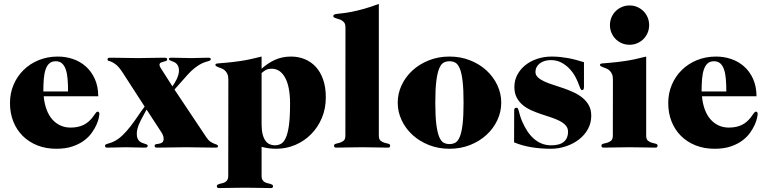

<svg xmlns="http://www.w3.org/2000/svg" viewBox="-20 -750 3912 978"><path d="M326.7 -284.2Q326.7 -320.3 324.2 -348.6Q321.8 -377 314.7 -397Q307.6 -417 295.4 -427.5Q283.2 -438 263.7 -438Q244.1 -438 231.9 -427.5Q219.7 -417 212.6 -397Q205.6 -377 203.1 -348.6Q200.7 -320.3 200.7 -284.2ZM202.6 -259.8Q206.1 -221.7 217.3 -191.9Q228.5 -162.1 246.3 -141.8Q264.2 -121.6 287.8 -110.8Q311.5 -100.1 339.4 -100.1Q359.9 -100.1 376.5 -103.8Q393.1 -107.4 406.2 -114Q419.4 -120.6 429.9 -129.6Q440.4 -138.7 449.7 -149.9Q461.4 -165 466.6 -173.1Q471.7 -181.2 477.5 -181.2Q486.3 -181.2 486.3 -168.9Q486.3 -164.1 483.2 -149.2Q480 -134.3 471.4 -114.7Q462.9 -95.2 447.5 -73.5Q432.1 -51.8 407.7 -33.7Q383.3 -15.6 348.6 -3.9Q314 7.8 266.6 7.8Q213.9 7.8 170.2 -9.5Q126.5 -26.9 95.5 -57.9Q64.5 -88.9 47.6 -131.6Q30.8 -174.3 30.8 -225.1Q30.8 -274.9 49.1 -318.1Q67.4 -361.3 99.9 -393.3Q132.3 -425.3 177 -443.6Q221.7 -461.9 274.4 -461.9Q314.5 -461.9 351.3 -449.5Q388.2 -437 416.7 -411.9Q445.3 -386.7 462.6 -348.9Q480 -311 480.5 -259.8Z M706.5 -154.8Q701.7 -146 696.3 -135.5Q690.9 -125 686.5 -113.8Q682.1 -102.5 679.4 -90.8Q676.8 -79.1 676.8 -67.9Q676.8 -53.2 680.9 -44.2Q685.1 -35.2 691.2 -30Q697.3 -24.9 704.6 -22.2Q711.9 -19.5 718 -17.6Q724.1 -15.6 728.3 -13.7Q732.4 -11.7 732.4 -7.8Q732.4 2 718.8 2Q689.9 2 666.7 1Q643.6 0 621.1 0Q598.1 0 575.2 1Q552.2 2 524.4 2Q515.1 2 515.1 -7.8Q515.1 -11.7 517.6 -13.4Q520 -15.1 524.9 -16.8Q529.8 -18.6 537.8 -20.8Q545.9 -22.9 556.6 -27.8Q581.5 -39.1 603.5 -60.3Q625.5 -81.5 645.3 -107.2Q665 -132.8 682.9 -159.4Q700.7 -186 716.8 -207L605 -379.9Q586.9 -407.7 572.8 -419.2Q558.6 -430.7 548.6 -434.8Q538.6 -439 533.2 -439.9Q527.8 -440.9 527.8 -448.2Q527.8 -453.6 532 -454.8Q536.1 -456.1 545.9 -456.1Q579.6 -456.1 613.5 -455.1Q647.5 -454.1 681.6 -454.1Q715.3 -454.1 749 -455.1Q782.7 -456.1 816.4 -456.1Q824.7 -456.1 828.1 -454.3Q831.5 -452.6 831.5 -448.2Q831.5 -441.4 825.4 -439.2Q819.3 -437 812 -435.3Q804.7 -433.6 798.6 -430.7Q792.5 -427.7 792.5 -418.9Q792.5 -414.6 796.1 -407.7Q799.8 -400.9 804.7 -394L858.4 -310.1Q863.3 -317.4 869.1 -326.7Q875 -335.9 879.9 -346.4Q884.8 -356.9 888.2 -368.2Q891.6 -379.4 891.6 -390.1Q891.6 -403.8 887.7 -412.4Q883.8 -420.9 878.2 -426.3Q872.6 -431.6 866 -434.3Q859.4 -437 853.8 -439.2Q848.1 -441.4 844.2 -443.6Q840.3 -445.8 840.3 -450.2Q840.3 -453.1 843.3 -454.6Q846.2 -456.1 853.5 -456.1Q883.8 -456.1 906.7 -455.1Q929.7 -454.1 952.6 -454.1Q974.6 -454.1 996.6 -455.1Q1018.6 -456.1 1040.5 -456.1Q1053.7 -456.1 1053.7 -449.2Q1053.7 -444.3 1050 -442.1Q1046.4 -439.9 1039.3 -438Q1032.2 -436 1022 -432.6Q1011.7 -429.2 998.8 -421.9Q985.8 -414.6 969.7 -401.9Q953.6 -389.2 935.5 -369.1L868.7 -293.9L1031.7 -49.8Q1042 -34.7 1052.2 -28.1Q1062.5 -21.5 1071 -18.3Q1079.6 -15.1 1085 -12.9Q1090.3 -10.7 1090.3 -4.9Q1090.8 -1 1087.4 0.5Q1084 2 1078.6 2Q1038.6 2 1001.7 1Q964.8 0 928.2 0Q890.1 0 853.3 1Q816.4 2 779.8 2Q767.6 2 767.6 -6.8Q767.6 -14.2 774.7 -15.4Q781.7 -16.6 790.5 -18.1Q799.3 -19.5 806.4 -24.4Q813.5 -29.3 813.5 -43.9Q813.5 -53.2 809.3 -62.7Q805.2 -72.3 798.3 -82L726.6 -191.9Z M1143.1 -345.2Q1143.1 -362.3 1138.2 -373Q1133.3 -383.8 1126 -390.6Q1118.7 -397.5 1110.1 -400.9Q1101.6 -404.3 1094.2 -407Q1086.9 -409.7 1082 -412.4Q1077.1 -415 1077.1 -419.9Q1077.1 -425.8 1089.6 -427Q1102.1 -428.2 1130.1 -430.4Q1158.2 -432.6 1203.1 -439Q1248 -445.3 1312.5 -461.9V-399.9Q1344.2 -428.7 1380.9 -445.3Q1417.5 -461.9 1462.9 -461.9Q1500 -461.9 1532.2 -448.7Q1564.5 -435.5 1588.4 -409.7Q1612.3 -383.8 1626 -344.7Q1639.6 -305.7 1639.6 -253.9Q1639.6 -196.8 1619.4 -148.9Q1599.1 -101.1 1564.5 -66.2Q1529.8 -31.2 1483.9 -11.7Q1438 7.8 1386.7 7.8Q1365.7 7.8 1347.4 5.1Q1329.1 2.4 1312.5 -2V147Q1312.5 159.2 1316.9 166.3Q1321.3 173.3 1327.6 177.2Q1334 181.2 1341.6 182.9Q1349.1 184.6 1355.5 186.3Q1361.8 188 1366.2 190.4Q1370.6 192.9 1370.6 198.2Q1370.6 202.1 1368.7 205.1Q1366.7 208 1359.9 208Q1331.1 208 1298.6 207Q1266.1 206.1 1227.5 206.1Q1189.5 206.1 1157 207Q1124.5 208 1095.7 208Q1088.9 208 1086.7 205.1Q1084.5 202.1 1084.5 198.2Q1084.5 192.9 1088.9 190.4Q1093.3 188 1099.6 186.3Q1106 184.6 1113.5 182.9Q1121.1 181.2 1127.4 177.2Q1133.8 173.3 1138.2 166.3Q1142.6 159.2 1142.6 147ZM1312.5 -116.2Q1312.5 -86.4 1317.9 -65.9Q1323.2 -45.4 1332.3 -33Q1341.3 -20.5 1353.8 -15.1Q1366.2 -9.8 1379.9 -9.8Q1396.5 -9.8 1410.6 -17.1Q1424.8 -24.4 1435.3 -46.9Q1445.8 -69.3 1451.7 -110.8Q1457.5 -152.3 1457.5 -221.2Q1457.5 -308.6 1432.4 -354.2Q1407.2 -399.9 1364.7 -399.9Q1345.2 -399.9 1334.2 -393.6Q1323.2 -387.2 1312.5 -377.9Z M1909.7 -59.1Q1909.7 -40.5 1918.7 -33.2Q1927.7 -25.9 1938.5 -22.9Q1949.2 -20 1958.3 -17.8Q1967.3 -15.6 1967.3 -7.8Q1967.3 -3.9 1965.3 -1Q1963.4 2 1956.5 2Q1927.7 2 1895.5 1Q1863.3 0 1825.2 0Q1786.6 0 1753.9 1Q1721.2 2 1692.4 2Q1685.5 2 1683.6 -1Q1681.6 -3.9 1681.6 -7.8Q1681.6 -15.6 1690.7 -17.8Q1699.7 -20 1710.4 -22.9Q1721.2 -25.9 1730.2 -33.2Q1739.3 -40.5 1739.3 -59.1L1739.7 -611.8Q1739.7 -624.5 1735.1 -632.1Q1730.5 -639.6 1723.6 -644.3Q1716.8 -648.9 1708.7 -651.6Q1700.7 -654.3 1693.8 -656.2Q1687 -658.2 1682.4 -660.6Q1677.7 -663.1 1677.7 -668Q1677.7 -673.8 1682.9 -676Q1688 -678.2 1699.5 -679.7Q1710.9 -681.2 1729.2 -683.1Q1747.6 -685.1 1773.2 -690.2Q1798.8 -695.3 1832.8 -704.6Q1866.7 -713.9 1909.7 -730Z M2005.9 -227.1Q2005.9 -273.9 2025.9 -316.4Q2045.9 -358.9 2081.3 -391.4Q2116.7 -423.8 2165 -442.9Q2213.4 -461.9 2269.5 -461.9Q2325.7 -461.9 2374 -442.9Q2422.4 -423.8 2457.8 -391.4Q2493.2 -358.9 2513.2 -316.4Q2533.2 -273.9 2533.2 -227.1Q2533.2 -180.2 2513.2 -137.7Q2493.2 -95.2 2457.8 -62.7Q2422.4 -30.3 2374 -11.2Q2325.7 7.8 2269.5 7.8Q2213.4 7.8 2165 -11.2Q2116.7 -30.3 2081.3 -62.7Q2045.9 -95.2 2025.9 -137.7Q2005.9 -180.2 2005.9 -227.1ZM2197.3 -227.1Q2197.3 -157.7 2202.6 -116Q2208 -74.2 2217.5 -52Q2227.1 -29.8 2240.2 -22.9Q2253.4 -16.1 2269.5 -16.1Q2285.6 -16.1 2298.8 -22.9Q2312 -29.8 2321.5 -52Q2331.1 -74.2 2336.2 -116Q2341.3 -157.7 2341.3 -227.1Q2341.3 -296.4 2336.2 -338.1Q2331.1 -379.9 2321.5 -402.1Q2312 -424.3 2298.8 -431.2Q2285.6 -438 2269.5 -438Q2253.4 -438 2240.2 -431.2Q2227.1 -424.3 2217.5 -402.1Q2208 -379.9 2202.6 -338.1Q2197.3 -296.4 2197.3 -227.1Z M2954.6 -308.1Q2954.6 -299.8 2952.6 -295.4Q2950.7 -291 2944.8 -291Q2939.9 -291 2936 -299.6Q2932.1 -308.1 2926.8 -323.2Q2920.9 -339.8 2909.7 -360.6Q2898.4 -381.3 2880.9 -399.9Q2863.3 -418.5 2839.6 -431.2Q2815.9 -443.8 2785.6 -443.8Q2768.6 -443.8 2754.2 -439.5Q2739.7 -435.1 2729.5 -427Q2719.2 -418.9 2713.4 -408Q2707.5 -397 2707.5 -383.8Q2707.5 -367.7 2719.7 -356.2Q2731.9 -344.7 2752 -335.4Q2772 -326.2 2797.4 -318.1Q2822.8 -310.1 2849.6 -300.8Q2876.5 -291.5 2901.9 -279.8Q2927.2 -268.1 2947.3 -251.7Q2967.3 -235.4 2979.5 -213.1Q2991.7 -190.9 2991.7 -160.2Q2991.7 -123.5 2974.9 -92.8Q2958 -62 2929.4 -39.8Q2900.9 -17.6 2863.3 -4.9Q2825.7 7.8 2784.7 7.8Q2734.4 7.8 2687 0Q2639.6 -7.8 2598.6 -24.9L2599.1 -187Q2599.1 -194.3 2601.6 -197.8Q2604 -201.2 2610.8 -201.2Q2616.2 -201.2 2618.4 -196.8Q2620.6 -192.4 2622.8 -183.8Q2625 -175.3 2628.7 -162.4Q2632.3 -149.4 2639.6 -131.8Q2650.9 -105.5 2665.5 -83Q2680.2 -60.5 2698.5 -44.2Q2716.8 -27.8 2739 -18.8Q2761.2 -9.8 2787.6 -9.8Q2831.5 -9.8 2852.5 -28.1Q2873.5 -46.4 2873.5 -78.1Q2873.5 -97.7 2861.8 -110.8Q2850.1 -124 2830.8 -134Q2811.5 -144 2786.9 -152.1Q2762.2 -160.2 2736.6 -168.7Q2710.9 -177.2 2686.3 -188.2Q2661.6 -199.2 2642.6 -215.1Q2623.5 -231 2611.8 -253.4Q2600.1 -275.9 2600.1 -307.1Q2600.1 -340.3 2615 -368.7Q2629.9 -397 2655.5 -417.7Q2681.2 -438.5 2716.1 -450.2Q2751 -461.9 2790.5 -461.9Q2813 -461.9 2833.7 -459.7Q2854.5 -457.5 2874.5 -453.9Q2894.5 -450.2 2914.3 -444.8Q2934.1 -439.5 2954.6 -433.1Z M3086.9 -622.1Q3086.9 -643.1 3094.7 -661.4Q3102.5 -679.7 3116 -693.1Q3129.4 -706.5 3147.7 -714.4Q3166 -722.2 3187 -722.2Q3208 -722.2 3226.1 -714.4Q3244.1 -706.5 3257.6 -693.1Q3271 -679.7 3278.8 -661.4Q3286.6 -643.1 3286.6 -622.1Q3286.6 -601.1 3278.8 -582.8Q3271 -564.5 3257.6 -551Q3244.1 -537.6 3225.8 -529.8Q3207.5 -522 3186.5 -522Q3165.5 -522 3147.5 -529.8Q3129.4 -537.6 3116 -551Q3102.5 -564.5 3094.7 -582.8Q3086.9 -601.1 3086.9 -622.1ZM3271.5 -59.1Q3271.5 -40.5 3280.5 -33.2Q3289.6 -25.9 3300.5 -22.9Q3311.5 -20 3320.6 -17.8Q3329.6 -15.6 3329.6 -7.8Q3329.6 -3.9 3327.4 -1Q3325.2 2 3318.4 2Q3290 2 3257.6 1Q3225.1 0 3187 0Q3148.9 0 3116.2 1Q3083.5 2 3054.7 2Q3047.9 2 3045.7 -1Q3043.5 -3.9 3043.5 -7.8Q3043.5 -15.6 3052.5 -17.8Q3061.5 -20 3072.5 -22.9Q3083.5 -25.9 3092.5 -33.2Q3101.6 -40.5 3101.6 -59.1L3102.1 -345.2Q3102.1 -362.3 3097.2 -373Q3092.3 -383.8 3085 -390.6Q3077.6 -397.5 3069.1 -400.9Q3060.5 -404.3 3053.2 -407Q3045.9 -409.7 3041 -412.4Q3036.1 -415 3036.1 -419.9Q3036.1 -425.8 3048.6 -427Q3061 -428.2 3089.1 -430.4Q3117.2 -432.6 3162.1 -439Q3207 -445.3 3271.5 -461.9Z M3679.7 -284.2Q3679.7 -320.3 3677.2 -348.6Q3674.8 -377 3667.7 -397Q3660.6 -417 3648.4 -427.5Q3636.2 -438 3616.7 -438Q3597.2 -438 3585 -427.5Q3572.8 -417 3565.7 -397Q3558.6 -377 3556.2 -348.6Q3553.7 -320.3 3553.7 -284.2ZM3555.7 -259.8Q3559.1 -221.7 3570.3 -191.9Q3581.5 -162.1 3599.4 -141.8Q3617.2 -121.6 3640.9 -110.8Q3664.6 -100.1 3692.4 -100.1Q3712.9 -100.1 3729.5 -103.8Q3746.1 -107.4 3759.3 -114Q3772.5 -120.6 3783 -129.6Q3793.5 -138.7 3802.7 -149.9Q3814.5 -165 3819.6 -173.1Q3824.7 -181.2 3830.6 -181.2Q3839.4 -181.2 3839.4 -168.9Q3839.4 -164.1 3836.2 -149.2Q3833 -134.3 3824.5 -114.7Q3815.9 -95.2 3800.5 -73.5Q3785.2 -51.8 3760.7 -33.7Q3736.3 -15.6 3701.7 -3.9Q3667 7.8 3619.6 7.8Q3566.9 7.8 3523.2 -9.5Q3479.5 -26.9 3448.5 -57.9Q3417.5 -88.9 3400.6 -131.6Q3383.8 -174.3 3383.8 -225.1Q3383.8 -274.9 3402.1 -318.1Q3420.4 -361.3 3452.9 -393.3Q3485.4 -425.3 3530 -443.6Q3574.7 -461.9 3627.4 -461.9Q3667.5 -461.9 3704.3 -449.5Q3741.2 -437 3769.8 -411.9Q3798.3 -386.7 3815.7 -348.9Q3833 -311 3833.5 -259.8Z"/></svg>

Font: XB Zar
Style: Bold
Weight: 700
Designer: Behnam
Foundry: Irmug
Version: Version 8.005 2009